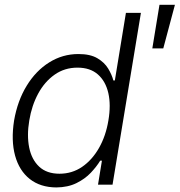

<svg xmlns="http://www.w3.org/2000/svg" viewBox="-20 -782 761 813"><path d="M218.3 11.7Q150.9 11.2 106.2 -23.9Q61.5 -59.1 43.9 -123Q26.4 -187 39.6 -271.5Q54.2 -355.5 93 -418.9Q131.8 -482.4 188.5 -517.8Q245.1 -553.2 312 -553.2Q362.3 -553.2 392.3 -535.4Q422.4 -517.6 438 -491.7Q453.6 -465.8 460 -441.4H466.3L513.2 -727.5H576.7L456.5 0H395L411.6 -101.6H404.3Q389.2 -76.7 364.5 -50.5Q339.8 -24.4 303.7 -6.6Q267.6 11.2 218.3 11.7ZM231.9 -46.4Q285.2 -46.4 327.6 -75.4Q370.1 -104.5 399.2 -155.5Q428.2 -206.5 439 -272Q450.2 -337.9 438.7 -387.9Q427.2 -438 394.5 -466.8Q361.8 -495.6 308.1 -495.6Q253.4 -495.6 211.2 -465.8Q168.9 -436 141.6 -385.5Q114.3 -335 104 -272Q93.3 -209 103.5 -157.7Q113.8 -106.4 145.8 -76.4Q177.7 -46.4 231.9 -46.4ZM625 -577.1 655.3 -761.7H720.7L671.4 -577.1Z"/></svg>

Font: Inter Tight Light
Style: Italic
Weight: 300
Italic angle: -9.39999°
Designer: Rasmus Andersson
Foundry: rsms
Version: Version 3.004